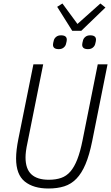

<svg xmlns="http://www.w3.org/2000/svg" viewBox="-20 -1066 635 1098"><path d="M227 -698 138 -254Q131 -222 128.5 -201.5Q126 -181 126 -166Q126 -100 159.5 -69Q193 -38 259 -38Q299 -38 329.5 -48.5Q360 -59 382.5 -85Q405 -111 422 -154.5Q439 -198 452 -263L539 -698H595L507 -258Q491 -179 469 -127Q447 -75 417 -44Q387 -13 347.5 -0.5Q308 12 257 12Q171 12 121.5 -28Q72 -68 72 -160Q72 -206 85 -271L171 -698ZM393 -890 307 -1027 337 -1046 423 -929 554 -1046 583 -1023 445 -890ZM316 -785Q283 -785 283 -810Q283 -818 288 -836Q291 -847 301.5 -855.5Q312 -864 329 -864Q362 -864 362 -839Q362 -831 357 -813Q354 -802 343.5 -793.5Q333 -785 316 -785ZM483 -785Q450 -785 450 -810Q450 -818 455 -836Q458 -847 468.5 -855.5Q479 -864 496 -864Q529 -864 529 -839Q529 -831 524 -813Q521 -802 510.5 -793.5Q500 -785 483 -785Z"/></svg>

Font: IBM Plex Sans Condensed Light
Style: Italic
Weight: 300
Width: 3
Italic angle: -11°
Designer: Mike Abbink, Paul van der Laan, Pieter van Rosmalen
Foundry: Bold Monday
Version: Version 1.3